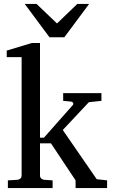

<svg xmlns="http://www.w3.org/2000/svg" viewBox="-20 -955 574 975"><path d="M363.8 0V-39.1L238.8 -227.1H183.1V-64Q183.1 -54.7 189 -48.8Q194.8 -43 204.1 -42L247.1 -39.1V0H20V-39.1L68.8 -42Q78.1 -43 84 -48.8Q89.8 -54.7 89.8 -64V-665H14.2V-698.2L142.1 -736.8H183.1V-255.9H203.1L350.1 -421.9Q354 -426.8 351.3 -432.4Q348.6 -438 341.8 -439L300.8 -442.9V-481.9H495.1V-442.9L431.2 -436L298.8 -294.9L471.2 -44.9L523.9 -39.1V0ZM306.6 -765.6H231.4L105.5 -935.1H165.5L269.5 -835.9L372.6 -935.1H432.6Z"/></svg>

Font: Charis SIL Afr
Style: Regular
Weight: 400
Foundry: SIL International
Version: Version 5.000